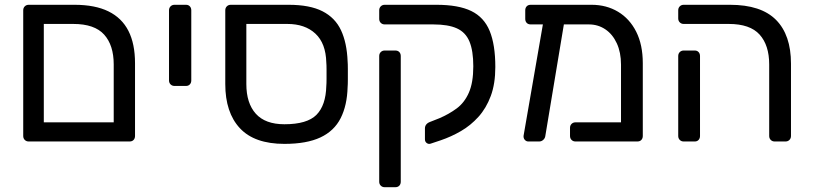

<svg xmlns="http://www.w3.org/2000/svg" viewBox="-20 -591 3395 802"><path d="M100 0Q90 0 83.5 -6.5Q77 -13 77 -23V-548Q77 -558 83.5 -564.5Q90 -571 100 -571H291Q377 -571 433 -543.5Q489 -516 516.5 -462Q544 -408 544 -327V-23Q544 -13 538 -6.5Q532 0 521 0ZM163 -80H455V-322Q455 -402 415 -446.5Q375 -491 286 -491H163Z M709 -232Q699 -232 692.5 -238.5Q686 -245 686 -255V-548Q686 -558 692.5 -564.5Q699 -571 709 -571H757Q767 -571 773 -564.5Q779 -558 779 -548V-255Q779 -245 773 -238.5Q767 -232 757 -232Z M1168 10Q1043 10 982 -55.5Q921 -121 921 -240V-548Q921 -558 927.5 -564.5Q934 -571 944 -571H1185Q1274 -571 1327 -544Q1380 -517 1404.5 -464.5Q1429 -412 1432 -335Q1433 -325 1433 -303Q1433 -281 1433 -259Q1433 -237 1432 -227Q1430 -151 1403 -97.5Q1376 -44 1318.5 -17Q1261 10 1168 10ZM1168 -72Q1263 -72 1302 -111.5Q1341 -151 1343 -232Q1344 -242 1344 -262Q1344 -282 1344 -301Q1344 -320 1343 -330Q1341 -410 1297.5 -450.5Q1254 -491 1180 -491H1009V-240Q1009 -160 1048.5 -116Q1088 -72 1168 -72Z M1587 191Q1577 191 1570.5 184.5Q1564 178 1564 168V-357Q1564 -367 1570.5 -373.5Q1577 -380 1587 -380H1631Q1642 -380 1648 -373.5Q1654 -367 1654 -357V168Q1654 178 1648 184.5Q1642 191 1631 191ZM1779 9Q1770 12 1762.5 6.5Q1755 1 1755 -9V-55Q1755 -64 1760.5 -71Q1766 -78 1777 -82L1815 -97Q1855 -114 1887.5 -138Q1920 -162 1938.5 -204Q1957 -246 1957 -314Q1957 -379 1941 -417.5Q1925 -456 1888.5 -472.5Q1852 -489 1790 -489H1587Q1577 -489 1570.5 -495.5Q1564 -502 1564 -512V-548Q1564 -558 1570.5 -564.5Q1577 -571 1587 -571H1803Q1895 -571 1948.5 -545Q2002 -519 2025.5 -461.5Q2049 -404 2049 -311Q2049 -241 2030 -190Q2011 -139 1978.5 -103Q1946 -67 1905.5 -43.5Q1865 -20 1821 -5Z M2440 -489H2197Q2186 -489 2180 -495.5Q2174 -502 2174 -512V-548Q2174 -558 2180 -564.5Q2186 -571 2197 -571H2451Q2513 -571 2561.5 -542Q2610 -513 2637.5 -458.5Q2665 -404 2665 -327V-23Q2665 -13 2659 -6.5Q2653 0 2642 0H2384Q2374 0 2367.5 -6.5Q2361 -13 2361 -23V-57Q2361 -67 2367.5 -73.5Q2374 -80 2384 -80H2574V-321Q2574 -372 2556.5 -410Q2539 -448 2508.5 -468.5Q2478 -489 2440 -489ZM2187 0Q2178 0 2172 -7Q2166 -14 2167 -24L2252 -514Q2254 -524 2261 -529.5Q2268 -535 2278 -533L2318 -531Q2328 -530 2334 -522.5Q2340 -515 2338 -505L2258 -24Q2257 -14 2249.5 -7Q2242 0 2232 0Z M3216 0Q3206 0 3199.5 -6.5Q3193 -13 3193 -23V-322Q3193 -402 3153 -446.5Q3113 -491 3024 -491H2836Q2826 -491 2819.5 -497.5Q2813 -504 2813 -514V-548Q2813 -558 2819.5 -564.5Q2826 -571 2836 -571H3029Q3159 -571 3221.5 -508Q3284 -445 3284 -325V-23Q3284 -13 3277.5 -6.5Q3271 0 3261 0ZM2836 0Q2826 0 2819.5 -6.5Q2813 -13 2813 -23V-357Q2813 -367 2819.5 -373.5Q2826 -380 2836 -380H2882Q2892 -380 2898 -373.5Q2904 -367 2904 -357V-23Q2904 -13 2898 -6.5Q2892 0 2882 0Z"/></svg>

Font: RubikRegular
Style: Regular
Weight: 400
Designer: Hubert and Fischer
Foundry: Hubert and Fischer
Version: Version 2.300;gftools[0.9.30]